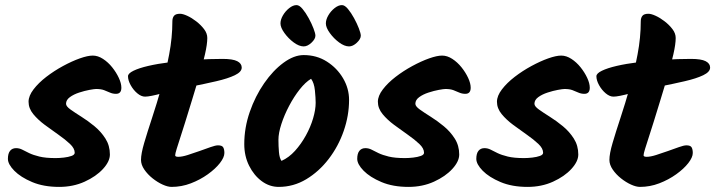

<svg xmlns="http://www.w3.org/2000/svg" viewBox="-20 -745 2805 753"><path d="M456 -401Q456 -377 435 -377Q422 -377 411 -382Q400 -387 388 -391.5Q376 -396 357 -396Q350 -396 331 -392.5Q312 -389 290.5 -382Q269 -375 254 -364Q239 -353 239 -338Q239 -328 256.5 -315.5Q274 -303 299.5 -287Q325 -271 350.5 -250Q376 -229 393.5 -201.5Q411 -174 411 -139Q411 -112 384 -82.5Q357 -53 312 -32.5Q267 -12 212 -12Q151 -12 106 -31Q61 -50 36 -75.5Q11 -101 11 -122Q11 -143 19.5 -153.5Q28 -164 43 -164Q56 -164 67.5 -158Q79 -152 94.5 -144.5Q110 -137 134.5 -131Q159 -125 198 -125Q213 -125 230.5 -127Q248 -129 260.5 -133.5Q273 -138 273 -146Q273 -163 254.5 -180.5Q236 -198 209.5 -216.5Q183 -235 156 -255Q129 -275 110.5 -297.5Q92 -320 92 -346Q92 -369 111.5 -394.5Q131 -420 161.5 -443.5Q192 -467 227 -486Q262 -505 293 -516Q324 -527 344 -527Q364 -527 384 -514Q404 -501 420 -481Q436 -461 446 -439.5Q456 -418 456 -401Z M793 -596Q793 -572 784 -532.5Q775 -493 761.5 -446.5Q748 -400 733 -352.5Q718 -305 706 -265Q697 -236 688 -208.5Q679 -181 673 -161.5Q667 -142 667 -136Q667 -130 679 -130Q694 -130 716 -137Q738 -144 762 -152.5Q786 -161 805.5 -168Q825 -175 835 -175Q851 -175 855.5 -167Q860 -159 860 -145Q860 -128 842.5 -105.5Q825 -83 795 -61.5Q765 -40 728.5 -26Q692 -12 653 -12Q638 -12 618 -21Q598 -30 578.5 -45.5Q559 -61 546 -80Q533 -99 533 -118Q533 -142 545.5 -184.5Q558 -227 576.5 -283Q595 -339 613 -402.5Q631 -466 643.5 -532Q656 -598 656 -661Q656 -675 662.5 -683Q669 -691 686 -691Q697 -691 714.5 -683Q732 -675 750 -661Q768 -647 780.5 -630.5Q793 -614 793 -596ZM853 -514Q893 -514 910.5 -505Q928 -496 928 -480Q928 -463 901 -450Q874 -437 828.5 -426.5Q783 -416 728 -405Q667 -393 617.5 -379.5Q568 -366 549 -366Q534 -366 518.5 -379Q503 -392 492.5 -411Q482 -430 482 -446Q482 -457 503.5 -467.5Q525 -478 561.5 -486.5Q598 -495 646 -501Q694 -507 747 -510.5Q800 -514 853 -514Z M1217 -605Q1217 -592 1201.5 -577.5Q1186 -563 1171 -563Q1153 -563 1132 -578.5Q1111 -594 1095.5 -615.5Q1080 -637 1080 -653Q1080 -668 1089.5 -684.5Q1099 -701 1114 -713Q1129 -725 1143 -725Q1154 -725 1166.5 -710Q1179 -695 1190.5 -674Q1202 -653 1209.5 -633.5Q1217 -614 1217 -605ZM1395 -605Q1395 -592 1379.5 -577.5Q1364 -563 1349 -563Q1331 -563 1310 -578.5Q1289 -594 1273.5 -615.5Q1258 -637 1258 -653Q1258 -668 1267.5 -684.5Q1277 -701 1292 -713Q1307 -725 1321 -725Q1332 -725 1344.5 -710Q1357 -695 1368.5 -674Q1380 -653 1387.5 -633.5Q1395 -614 1395 -605ZM1349 -353Q1349 -292 1328 -231.5Q1307 -171 1269 -121.5Q1231 -72 1181 -42Q1131 -12 1073 -12Q1037 -12 1006.5 -34.5Q976 -57 957 -95Q938 -133 938 -180Q938 -244 959.5 -306Q981 -368 1016 -418.5Q1051 -469 1092 -499Q1133 -529 1171 -529Q1222 -529 1262 -503.5Q1302 -478 1325.5 -438Q1349 -398 1349 -353ZM1200 -436Q1178 -423 1155.5 -394.5Q1133 -366 1114 -330Q1095 -294 1083.5 -258.5Q1072 -223 1072 -197Q1072 -172 1074 -148.5Q1076 -125 1084 -114Q1113 -127 1137 -153.5Q1161 -180 1179.5 -213.5Q1198 -247 1208 -281Q1218 -315 1218 -342Q1218 -361 1215 -390.5Q1212 -420 1200 -436Z M1826 -401Q1826 -377 1805 -377Q1792 -377 1781 -382Q1770 -387 1758 -391.5Q1746 -396 1727 -396Q1720 -396 1701 -392.5Q1682 -389 1660.5 -382Q1639 -375 1624 -364Q1609 -353 1609 -338Q1609 -328 1626.5 -315.5Q1644 -303 1669.5 -287Q1695 -271 1720.5 -250Q1746 -229 1763.5 -201.5Q1781 -174 1781 -139Q1781 -112 1754 -82.5Q1727 -53 1682 -32.5Q1637 -12 1582 -12Q1521 -12 1476 -31Q1431 -50 1406 -75.5Q1381 -101 1381 -122Q1381 -143 1389.5 -153.5Q1398 -164 1413 -164Q1426 -164 1437.5 -158Q1449 -152 1464.5 -144.5Q1480 -137 1504.5 -131Q1529 -125 1568 -125Q1583 -125 1600.5 -127Q1618 -129 1630.5 -133.5Q1643 -138 1643 -146Q1643 -163 1624.5 -180.5Q1606 -198 1579.5 -216.5Q1553 -235 1526 -255Q1499 -275 1480.5 -297.5Q1462 -320 1462 -346Q1462 -369 1481.5 -394.5Q1501 -420 1531.5 -443.5Q1562 -467 1597 -486Q1632 -505 1663 -516Q1694 -527 1714 -527Q1734 -527 1754 -514Q1774 -501 1790 -481Q1806 -461 1816 -439.5Q1826 -418 1826 -401Z M2293 -401Q2293 -377 2272 -377Q2259 -377 2248 -382Q2237 -387 2225 -391.5Q2213 -396 2194 -396Q2187 -396 2168 -392.5Q2149 -389 2127.5 -382Q2106 -375 2091 -364Q2076 -353 2076 -338Q2076 -328 2093.5 -315.5Q2111 -303 2136.5 -287Q2162 -271 2187.5 -250Q2213 -229 2230.5 -201.5Q2248 -174 2248 -139Q2248 -112 2221 -82.5Q2194 -53 2149 -32.5Q2104 -12 2049 -12Q1988 -12 1943 -31Q1898 -50 1873 -75.5Q1848 -101 1848 -122Q1848 -143 1856.5 -153.5Q1865 -164 1880 -164Q1893 -164 1904.5 -158Q1916 -152 1931.5 -144.5Q1947 -137 1971.5 -131Q1996 -125 2035 -125Q2050 -125 2067.5 -127Q2085 -129 2097.5 -133.5Q2110 -138 2110 -146Q2110 -163 2091.5 -180.5Q2073 -198 2046.5 -216.5Q2020 -235 1993 -255Q1966 -275 1947.5 -297.5Q1929 -320 1929 -346Q1929 -369 1948.5 -394.5Q1968 -420 1998.5 -443.5Q2029 -467 2064 -486Q2099 -505 2130 -516Q2161 -527 2181 -527Q2201 -527 2221 -514Q2241 -501 2257 -481Q2273 -461 2283 -439.5Q2293 -418 2293 -401Z M2630 -596Q2630 -572 2621 -532.5Q2612 -493 2598.5 -446.5Q2585 -400 2570 -352.5Q2555 -305 2543 -265Q2534 -236 2525 -208.5Q2516 -181 2510 -161.5Q2504 -142 2504 -136Q2504 -130 2516 -130Q2531 -130 2553 -137Q2575 -144 2599 -152.5Q2623 -161 2642.5 -168Q2662 -175 2672 -175Q2688 -175 2692.5 -167Q2697 -159 2697 -145Q2697 -128 2679.5 -105.5Q2662 -83 2632 -61.5Q2602 -40 2565.5 -26Q2529 -12 2490 -12Q2475 -12 2455 -21Q2435 -30 2415.5 -45.5Q2396 -61 2383 -80Q2370 -99 2370 -118Q2370 -142 2382.5 -184.5Q2395 -227 2413.5 -283Q2432 -339 2450 -402.5Q2468 -466 2480.5 -532Q2493 -598 2493 -661Q2493 -675 2499.5 -683Q2506 -691 2523 -691Q2534 -691 2551.5 -683Q2569 -675 2587 -661Q2605 -647 2617.5 -630.5Q2630 -614 2630 -596ZM2690 -514Q2730 -514 2747.5 -505Q2765 -496 2765 -480Q2765 -463 2738 -450Q2711 -437 2665.5 -426.5Q2620 -416 2565 -405Q2504 -393 2454.5 -379.5Q2405 -366 2386 -366Q2371 -366 2355.5 -379Q2340 -392 2329.5 -411Q2319 -430 2319 -446Q2319 -457 2340.5 -467.5Q2362 -478 2398.5 -486.5Q2435 -495 2483 -501Q2531 -507 2584 -510.5Q2637 -514 2690 -514Z"/></svg>

Font: Kalam Variable Light
Style: Regular
Weight: 300
Designer: Lipi Raval, Jonny Pinhorn
Foundry: Indian Type Foundry
Version: Version 3.000